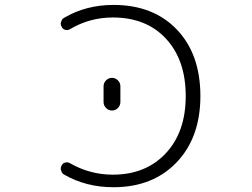

<svg xmlns="http://www.w3.org/2000/svg" viewBox="-20 -784 1040 792"><path d="M445.3 -711.9Q349.6 -711.9 267.6 -663.1Q258.8 -658.2 248.5 -661.1Q238.3 -664.1 234.4 -673.8Q230.5 -679.7 230.5 -686.5Q230.5 -690.4 232.4 -694.3Q235.4 -706.1 245.1 -710.9Q335 -763.7 448.2 -763.7Q612.3 -763.7 709.5 -662.1Q806.6 -560.5 806.6 -387.7Q806.6 -216.8 708.5 -114.3Q610.4 -11.7 448.2 -11.7Q335 -11.7 245.1 -63.5Q235.4 -68.4 232.4 -80.1Q230.5 -84 230.5 -87.9Q230.5 -94.7 234.4 -101.6Q238.3 -110.4 248.5 -113.3Q258.8 -116.2 267.6 -111.3Q350.6 -63.5 445.3 -63.5Q581.1 -63.5 663.6 -151.4Q746.1 -239.3 746.1 -387.7Q746.1 -536.1 665 -624Q584 -711.9 445.3 -711.9ZM407.2 -363.3V-427.7Q407.2 -442.4 417.5 -452.6Q427.7 -462.9 441.9 -462.9Q456.1 -462.9 466.3 -452.6Q476.6 -442.4 476.6 -427.7V-363.3Q476.6 -348.6 466.3 -338.4Q456.1 -328.1 441.9 -328.1Q427.7 -328.1 417.5 -338.4Q407.2 -348.6 407.2 -363.3Z"/></svg>

Font: Rounded-L Mgen+ 1mn light
Style: Regular
Weight: 200
Designer: [Source Han Sans]
Ryoko NISHIZUKA  (kana & ideographs); Paul D. Hunt (Latin, Greek & Cyrillic); Wenlong ZHANG  (bopomofo
Version: Version 1.059.20150602